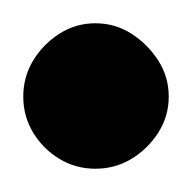

<svg xmlns="http://www.w3.org/2000/svg" viewBox="-32 -953 165 165"><path d="M-12 -870Q-12 -853 -3.5 -839Q5 -825 19 -816.5Q33 -808 50 -808Q67 -808 81 -816.5Q95 -825 104 -839Q113 -853 113 -870Q113 -887 104 -901Q95 -915 81 -924Q67 -933 50 -933Q33 -933 19 -924Q5 -915 -3.5 -901Q-12 -887 -12 -870Z"/></svg>

Font: Linefont Medium
Style: Regular
Weight: 500
Monospace: yes
Version: Version 3.002;gftools[0.9.33]